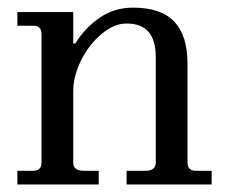

<svg xmlns="http://www.w3.org/2000/svg" viewBox="-20 -488 606 508"><path d="M332 -467.8Q406.2 -467.8 441.2 -430.7Q476.1 -393.6 476.1 -319.8V-58.1Q476.1 -36.1 498 -36.1H540V0H314.9V-36.1H365.2Q392.1 -36.1 392.1 -58.1V-337.9Q392.1 -425.8 314.9 -425.8Q281.7 -425.8 248.5 -397.9Q215.3 -370.1 194.6 -328.4Q173.8 -286.6 173.8 -247.1V-58.1Q173.8 -36.1 201.2 -36.1H241.2V0H25.9V-36.1H67.9Q89.8 -36.1 89.8 -58.1V-397.9Q89.8 -419.9 67.9 -419.9H25.9V-456.1H173.8V-373H179.2Q205.1 -414.6 243.9 -441.2Q282.7 -467.8 332 -467.8Z"/></svg>

Font: New Heterodox Mono
Style: Book
Weight: 400
Designer: Hao Chi Kiang <hello@hckiang.com>, Alexey Kryukov <alexios@thessalonica.org.ru>
Version: Version 0.0.3